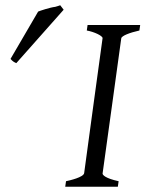

<svg xmlns="http://www.w3.org/2000/svg" viewBox="-20 -710 553 730"><path d="M370 -565C370 -565 303 -77 300 -52C298 -36 245 -24 231 -21L228 0H428L431 -21C380 -32 370 -45 370 -50C370 -53 439 -545 441 -564C442 -574 474 -586 510 -594L513 -615H313L310 -594C338 -589 370 -574 370 -565ZM42 -470 222 -673 209 -690C204 -688 197 -686 190 -684C171 -682 132 -669 125 -666L20 -486C29 -476 33 -474 42 -470Z"/></svg>

Font: Temporarium
Style: Italic
Weight: 400
Italic angle: -7°
Version: Version 1.1